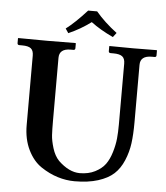

<svg xmlns="http://www.w3.org/2000/svg" viewBox="-56 -855 790 914"><g transform="rotate(5 339.0 -397.5)"><path d="M371.1 -805.2Q412.1 -756.3 472.2 -710.9L456.1 -689.9Q394 -718.8 350.1 -752Q300.3 -714.8 243.2 -689.9L229 -710.9Q272 -743.2 328.1 -805.2ZM521 -568.8Q521 -592.8 508.1 -602.8Q495.1 -612.8 465.8 -612.8H452.1Q443.4 -612.8 442.9 -621.1V-645L444.8 -646Q518.1 -645 557.1 -645L668.9 -646L670.9 -645V-621.1Q670.9 -613.3 663.1 -612.8H648.9Q593.8 -612.8 594.2 -568.8V-294.9Q594.2 -236.8 588.6 -194.3Q583 -151.9 565.9 -111.3Q548.8 -70.8 521 -45.4Q493.2 -20 446 -5.1Q398.9 9.8 334 9.8Q293.9 9.8 253.4 -2.7Q212.9 -15.1 173.3 -41.5Q133.8 -67.9 108.9 -118.9Q84 -169.9 84 -236.8V-568.8Q84 -592.8 71.5 -602.8Q59.1 -612.8 29.8 -612.8H16.1Q7.3 -612.8 6.8 -621.1V-645L8.8 -646Q106 -645 146 -645L280.8 -646L283.2 -645V-621.1Q283.2 -613.3 274.9 -612.8H261.2Q207 -612.8 207 -568.8V-270Q207 -225.1 208.5 -199.5Q210 -173.8 220.9 -137.9Q231.9 -102.1 252.9 -80.1Q303.7 -31.2 355 -30.8Q397 -30.8 428.5 -46.9Q460 -63 477.1 -86.4Q494.1 -109.9 504.6 -145Q515.1 -180.2 518.1 -210.7Q521 -241.2 521 -277.8Z"/></g></svg>

Font: Linux Libertine
Style: Semibold
Weight: 600
Designer: Philipp H. Poll
Foundry: Philipp H. Poll
Version: Version 5.1.2 ; ttfautohint (v0.9)